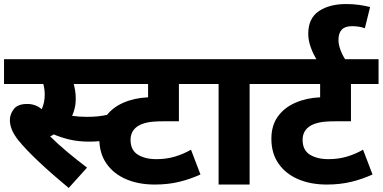

<svg xmlns="http://www.w3.org/2000/svg" viewBox="-20 -916 1899 953"><path d="M411 -336Q441 -336 465.5 -338.5Q490 -341 517 -347L530 -223Q504 -218 477 -215.5Q450 -213 423 -213Q367 -213 322.5 -224Q278 -235 247 -249Q238 -243 229 -239Q266 -202 314.5 -161.5Q363 -121 412 -84L321 17Q240 -50 174 -112Q108 -174 70 -221Q47 -251 38 -274.5Q29 -298 29 -320Q29 -349 48.5 -374.5Q68 -400 115 -400Q136 -400 154 -393.5Q172 -387 187 -374Q202 -406 202 -446Q202 -473 195 -499H0V-622H518V-499H346Q350 -484 353 -466Q356 -448 356 -425Q356 -400 351 -379.5Q346 -359 338 -341Q372 -336 411 -336Z M1005 -499H868V-314H794Q741 -314 714 -308.5Q687 -303 669 -293Q628 -269 628 -222Q628 -171 664 -148.5Q700 -126 756 -126Q805 -126 847.5 -138.5Q890 -151 928 -173L975 -50Q925 -27 869.5 -13.5Q814 0 748 0Q668 0 606 -26.5Q544 -53 508.5 -104Q473 -155 473 -227Q473 -293 505 -337.5Q537 -382 592 -406Q647 -430 715 -433V-499H441V-622H1005Z M1219 -499V0H1065V-499H990V-622H1310V-499Z M1859 -499H1722V-314H1648Q1595 -314 1568 -308.5Q1541 -303 1523 -293Q1482 -269 1482 -222Q1482 -171 1518 -148.5Q1554 -126 1610 -126Q1659 -126 1701.5 -138.5Q1744 -151 1782 -173L1829 -50Q1779 -27 1723.5 -13.5Q1668 0 1602 0Q1522 0 1460 -26.5Q1398 -53 1362.5 -104Q1327 -155 1327 -227Q1327 -293 1359 -337.5Q1391 -382 1446 -406Q1501 -430 1569 -433V-499H1295V-622H1859Z M1555 -615Q1535 -646 1522.5 -681Q1510 -716 1510 -748Q1510 -825 1562.5 -860.5Q1615 -896 1698 -896Q1733 -896 1764 -891.5Q1795 -887 1817 -881L1791 -776Q1774 -782 1758 -784Q1742 -786 1727 -786Q1692 -786 1676 -768.5Q1660 -751 1660 -718Q1660 -693 1671.5 -664Q1683 -635 1698 -615Z"/></svg>

Font: Noto Sans ExtraBold
Style: Italic
Weight: 800
Italic angle: -12°
Designer: Monotype Design Team
Foundry: Monotype Imaging Inc.
Version: Version 2.013; ttfautohint (v1.8.4.7-5d5b)